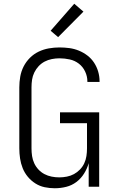

<svg xmlns="http://www.w3.org/2000/svg" viewBox="-20 -996 640 1024"><path d="M272 8Q245 8 218.5 2.5Q192 -3 169 -17.5Q146 -32 128.5 -53Q111 -74 101 -99Q91 -124 87 -151Q83 -178 83 -205V-530Q83 -559 88 -587.5Q93 -616 106 -641.5Q119 -667 139.5 -687.5Q160 -708 186 -720.5Q212 -733 240.5 -738Q269 -743 297 -743Q324 -743 350 -739.5Q376 -736 400.5 -726Q425 -716 446 -700Q467 -684 481.5 -662Q496 -640 503.5 -614.5Q511 -589 511 -563V-559H446V-562Q446 -589 434 -614.5Q422 -640 400.5 -656.5Q379 -673 352 -679Q325 -685 297 -685Q277 -685 256.5 -681Q236 -677 218 -667.5Q200 -658 186 -643Q172 -628 163 -609.5Q154 -591 151 -571Q148 -551 148 -530V-205Q148 -184 151 -164Q154 -144 162.5 -125.5Q171 -107 185 -92Q199 -77 217 -67.5Q235 -58 255.5 -54Q276 -50 296 -50Q316 -50 336.5 -54Q357 -58 374.5 -67.5Q392 -77 406.5 -92Q421 -107 429.5 -125.5Q438 -144 441 -164Q444 -184 444 -205V-339H300V-397H509V0H453V-126Q445 -97 428.5 -70.5Q412 -44 387.5 -25.5Q363 -7 333 0.5Q303 8 272 8ZM290 -798 250 -832 376 -976 425 -934Z"/></svg>

Font: Iosevka Light Extended
Style: Regular
Weight: 300
Width: 7
Monospace: yes
Designer: Belleve Invis
Foundry: Belleve Invis
Version: Version 32.5.0; ttfautohint (v1.8.4)